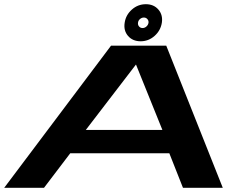

<svg xmlns="http://www.w3.org/2000/svg" viewBox="-20 -894 1186 914"><path d="M0 0 508.5 -676.5H771.5L1040.5 0H851L786 -164.5H314.5L189.5 0ZM388.5 -275.5H753L627.5 -586.5H627ZM649.5 -697.5Q611.5 -697.5 589.5 -723Q567.5 -748.5 573.5 -786Q579 -823 607.8 -848.5Q636.5 -874 674.5 -874Q712 -874 734 -848.5Q756 -823 750.5 -786Q744.5 -748.5 715.8 -723Q687 -697.5 649.5 -697.5ZM658.5 -760.5Q669 -760.5 677.2 -768Q685.5 -775.5 687 -786Q688 -796 681.5 -803.2Q675 -810.5 665 -810.5Q654.5 -810.5 646.2 -803.2Q638 -796 637 -786Q635.5 -775.5 642 -768Q648.5 -760.5 658.5 -760.5Z"/></svg>

Font: Anybody UltraExpanded SemiBold
Style: Italic
Weight: 600
Width: 9
Italic angle: -10°
Designer: Tyler Finck
Foundry: Etcetera Type Company
Version: Version 1.010; ttfautohint (v1.8.3) -l 8 -r 50 -G 200 -x 14 